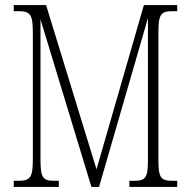

<svg xmlns="http://www.w3.org/2000/svg" viewBox="-20 -734 750 754"><path d="M34 0H211V-24H195C148 -24 139 -35 139 -109V-658L339 0H369L561 -663V-109C561 -35 553 -24 505 -24H488V0H676V-24H659C611 -24 602 -35 602 -108V-606C602 -679 612 -690 658 -690H676V-714H545L359 -69L161 -714H34V-690H52C98 -690 109 -679 109 -606V-108C109 -35 98 -24 51 -24H34Z"/></svg>

Font: Noto Serif Sinhala ExtraCondensed ExtraLight
Style: Regular
Weight: 200
Width: 2
Designer: Jelle Bosma - Monotype Design Team
Foundry: Monotype Imaging Inc.
Version: Version 2.007